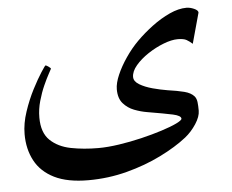

<svg xmlns="http://www.w3.org/2000/svg" viewBox="-48 -518 896 743"><g transform="rotate(-5 400.5 -147.0)"><path d="M747.1 -440.4 714.4 -321.8Q703.1 -332 691.9 -338.4Q680.7 -344.7 657.7 -344.7Q633.8 -344.7 602.3 -332.5Q570.8 -320.3 541.3 -300.8Q511.7 -281.2 492.4 -258.3Q473.1 -235.4 473.1 -213.9Q473.1 -196.8 493.9 -184.3Q514.6 -171.9 544.4 -163.8Q574.2 -155.8 601.1 -151.4Q639.6 -146 665.5 -139.4Q691.4 -132.8 704.1 -118.2Q711.4 -109.4 713.1 -95.5Q714.8 -81.5 714.8 -62Q714.8 -39.1 696.3 -10.7Q677.7 17.6 653.3 37.1Q611.3 70.3 550 100.6Q488.8 130.9 416.3 149.9Q343.8 168.9 266.6 168.9Q185.5 168.9 134.5 143.6Q83.5 118.2 59.6 73.2Q35.6 28.3 35.6 -29.8Q35.6 -71.8 50.8 -116.9Q65.9 -162.1 85.9 -200.9Q106 -239.7 121.8 -263.9Q137.7 -288.1 139.2 -288.1Q142.6 -288.1 151.1 -282Q159.7 -275.9 159.2 -273.4Q158.2 -271 148.9 -254.2Q139.6 -237.3 127.9 -211.2Q116.2 -185.1 107.2 -153.3Q98.1 -121.6 98.1 -88.9Q98.1 -30.3 128.9 -0.7Q159.7 28.8 209.2 38.6Q258.8 48.3 315.4 48.3Q351.6 48.3 395.8 41.7Q439.9 35.2 483.9 24.7Q527.8 14.2 564.5 2.4Q601.1 -9.3 623.3 -20Q645.5 -30.8 645.5 -37.1Q645.5 -48.8 614.3 -55.7Q583 -62.5 513.7 -74.2Q490.7 -78.1 465.8 -87.6Q440.9 -97.2 423.6 -116.9Q406.2 -136.7 406.2 -171.9Q406.2 -195.8 419.9 -227.5Q433.6 -259.3 456.1 -292.2Q478.5 -325.2 505.4 -352.1Q533.2 -379.9 567.1 -405.3Q601.1 -430.7 636.2 -446.8Q671.4 -462.9 702.1 -462.9Q715.8 -462.9 731.4 -456.1Q747.1 -449.2 747.1 -440.4Z"/></g></svg>

Font: Scheherazade New SemiBold
Style: Regular
Weight: 600
Designer: SIL International
Foundry: SIL International
Version: Version 4.000